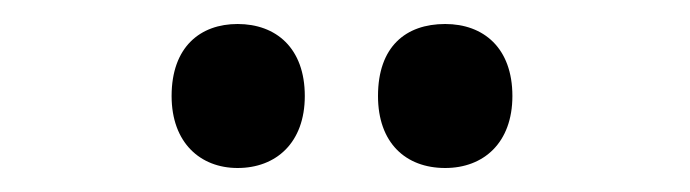

<svg xmlns="http://www.w3.org/2000/svg" viewBox="-20 -758 575 160"><path d="M123 -678C123 -639 147 -618 178 -618C210 -618 234 -639 234 -678C234 -718 210 -738 178 -738C147 -738 123 -719 123 -678ZM295 -678C295 -639 318 -618 351 -618C383 -618 407 -639 407 -678C407 -718 383 -738 351 -738C318 -738 295 -719 295 -678Z"/></svg>

Font: Noto Sans Gujarati UI Condensed SemiBold
Style: Regular
Weight: 600
Width: 3
Designer: Jelle Bosma - Monotype Design Team, Universal Thirst
Foundry: Monotype Imaging Inc.
Version: Version 2.106